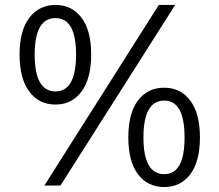

<svg xmlns="http://www.w3.org/2000/svg" viewBox="-20 -749 886 775"><path d="M159 0 621 -729H687L224 0ZM204 -327Q137 -327 98 -379.5Q59 -432 59 -529Q59 -626 98.5 -677.5Q138 -729 204 -729Q270 -729 309 -677.5Q348 -626 348 -529Q348 -432 309 -379.5Q270 -327 204 -327ZM204 -380Q287 -380 287 -529Q287 -676 204 -676Q120 -676 120 -529Q120 -380 204 -380ZM643 6Q576 6 537 -45.5Q498 -97 498 -195Q498 -292 537 -343.5Q576 -395 643 -395Q709 -395 748 -343Q787 -291 787 -194Q787 -97 748 -45.5Q709 6 643 6ZM643 -46Q725 -46 725 -194Q725 -343 643 -343Q559 -343 559 -194Q559 -46 643 -46Z"/></svg>

Font: Mona Sans
Style: Regular
Weight: 400
Designer: Deni Anggara
Foundry: GitHub
Version: Version 2.000;Glyphs 3.2.3 (3260)